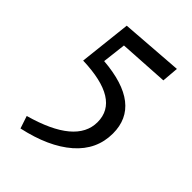

<svg xmlns="http://www.w3.org/2000/svg" viewBox="-189 -507 782 782"><g transform="rotate(45 202.0 -116.0)"><path d="M125 -240Q359 -221 359 -57Q359 37 285 101.5Q211 166 78 195L60 141Q282 79 282 -45Q282 -174 63 -181L88 -407L357 -427L351 -355L137 -342Z"/></g></svg>

Font: EauTest Medium
Style: Regular
Weight: 500
Designer: Christian Thalmann (Catharsis Fonts)
Version: Version 0.001;PS 000.001;hotconv 1.0.88;makeotf.lib2.5.64775